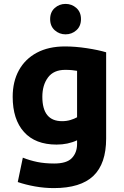

<svg xmlns="http://www.w3.org/2000/svg" viewBox="-20 -776 634 984"><path d="M256 188Q208 188 160 179.5Q112 171 71 157L97 32Q132 46 170.5 54Q209 62 258 62Q322 62 348.5 34Q375 6 375 -38V-57Q328 -35 270 -35Q161 -35 103 -99.5Q45 -164 45 -280Q45 -358 77 -416Q109 -474 169 -506Q229 -538 313 -538Q366 -538 425 -529Q484 -520 524 -508V-66Q524 63 458.5 125.5Q393 188 256 188ZM298 -155Q321 -155 341 -161Q361 -167 375 -175V-413Q364 -415 349 -416.5Q334 -418 314 -418Q255 -418 226 -379Q197 -340 197 -280Q197 -155 298 -155ZM316 -600Q284 -600 260.5 -621Q237 -642 237 -678Q237 -714 260.5 -735Q284 -756 316 -756Q348 -756 371.5 -735Q395 -714 395 -678Q395 -642 371.5 -621Q348 -600 316 -600Z"/></svg>

Font: Ubuntu Sans ExtraBold
Style: Regular
Weight: 800
Designer: Dalton Maag Ltd
Foundry: Dalton Maag Ltd
Version: Version 1.006; ttfautohint (v1.8.4.7-5d5b)